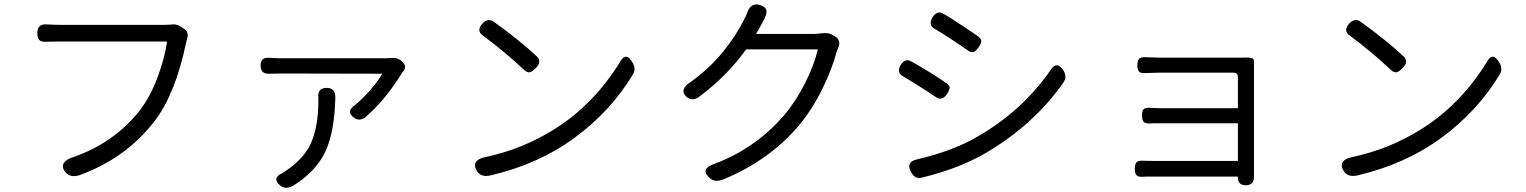

<svg xmlns="http://www.w3.org/2000/svg" viewBox="-20 -806 7040 886"><path d="M751 -614.3H250Q238.3 -614.3 218.8 -613.8Q199.2 -613.3 191.4 -613.3Q169.9 -612.3 161.1 -621.6Q152.3 -630.9 152.3 -653.3Q152.3 -697.3 196.3 -693.4Q231.4 -691.4 250 -691.4H742.2Q759.8 -691.4 769.5 -692.4Q792 -697.3 813.5 -683.6L827.1 -674.8Q853.5 -658.2 843.8 -628.9Q839.8 -614.3 838.9 -609.4Q789.1 -372.1 693.4 -247.1Q560.5 -75.2 347.7 2Q305.7 15.6 283.2 -9.8Q262.7 -34.2 273.9 -52.7Q285.2 -71.3 318.4 -81.1Q505.9 -146.5 623 -293.9Q671.9 -356.4 706.1 -446.8Q740.2 -537.1 751 -614.3Z M1527.3 -352.5Q1523.4 -196.3 1481.4 -106.4Q1439.5 -16.6 1335 49.8Q1299.8 70.3 1275.4 51.8Q1230.5 16.6 1284.2 -7.8Q1287.1 -9.8 1291 -12.7Q1294.9 -15.6 1297.9 -16.6Q1388.7 -78.1 1418.9 -154.8Q1449.2 -231.4 1449.2 -341.8V-353.5Q1443.4 -400.4 1487.3 -400.4Q1529.3 -400.4 1527.3 -352.5ZM1276.4 -537.1H1759.8Q1766.6 -537.1 1779.8 -538.1Q1793 -539.1 1799.8 -538.6Q1806.6 -538.1 1815.4 -535.2Q1824.2 -532.2 1831.1 -525.4L1837.9 -518.6Q1858.4 -501 1841.8 -478.5Q1838.9 -475.6 1837.9 -473.6Q1753.9 -337.9 1665 -264.6Q1639.6 -245.1 1615.2 -261.7Q1574.2 -290 1617.2 -320.3Q1655.3 -351.6 1690.4 -392.6Q1725.6 -433.6 1744.1 -465.8L1276.4 -466.8Q1242.2 -466.8 1225.6 -465.8Q1182.6 -462.9 1182.6 -502.9Q1182.6 -524.4 1192.9 -532.7Q1203.1 -541 1225.6 -539.1Q1258.8 -537.1 1276.4 -537.1Z M2256.8 -707Q2374 -623 2457 -545.9Q2482.4 -521.5 2452.1 -491.2Q2436.5 -475.6 2425.3 -472.7Q2414.1 -469.7 2398.4 -483.4Q2311.5 -565.4 2209 -641.6Q2175.8 -664.1 2207 -698.2Q2231.4 -723.6 2256.8 -707ZM2540 -210.9Q2718.8 -323.2 2839.8 -517.6Q2868.2 -572.3 2900.4 -514.6Q2915 -488.3 2901.4 -463.9Q2798.8 -293 2631.8 -170.4Q2464.8 -47.9 2242.2 3.9Q2199.2 12.7 2180.7 -16.6Q2165 -43 2176.8 -59.1Q2188.5 -75.2 2219.7 -81.1Q2393.6 -118.2 2540 -210.9Z M3753.9 -578.1H3422.9Q3335.9 -456.1 3205.1 -358.4Q3176.8 -337.9 3149.4 -357.4Q3129.9 -375 3134.8 -392.6Q3139.6 -410.2 3163.1 -424.8Q3254.9 -490.2 3317.9 -568.8Q3380.9 -647.5 3415 -718.8Q3422.9 -732.4 3427.7 -746.1Q3444.3 -796.9 3489.3 -782.2Q3505.9 -776.4 3512.7 -767.1Q3519.5 -757.8 3516.1 -743.7Q3512.7 -729.5 3508.8 -721.2Q3504.9 -712.9 3496.1 -697.3Q3493.2 -692.4 3492.2 -690.4L3468.8 -649.4H3735.4Q3746.1 -649.4 3765.6 -651.9Q3785.2 -654.3 3797.9 -652.8Q3810.5 -651.4 3824.2 -643.6L3835 -636.7Q3848.6 -628.9 3852.1 -614.7Q3855.5 -600.6 3848.6 -586.9Q3842.8 -573.2 3840.8 -567.4Q3819.3 -486.3 3774.4 -395Q3729.5 -303.7 3668 -228.5Q3530.3 -65.4 3316.4 22.5Q3277.3 37.1 3253.9 14.6Q3208 -27.3 3279.3 -50.8Q3466.8 -122.1 3597.7 -273.4Q3653.3 -338.9 3695.8 -423.8Q3738.3 -508.8 3753.9 -578.1Z M4332 -743.2Q4361.3 -727.5 4422.9 -686Q4484.4 -644.5 4493.2 -638.7Q4508.8 -626 4508.3 -615.7Q4507.8 -605.5 4496.1 -587.9Q4483.4 -570.3 4473.6 -566.4Q4463.9 -562.5 4446.3 -573.2Q4370.1 -627 4292 -673.8Q4261.7 -691.4 4284.2 -727.5Q4305.7 -758.8 4332 -743.2ZM4486.3 -172.9Q4696.3 -293 4827.1 -481.4Q4857.4 -529.3 4888.7 -478.5Q4904.3 -451.2 4887.7 -425.8Q4751 -230.5 4528.3 -99.6Q4401.4 -26.4 4233.4 13.7Q4202.1 21.5 4184.6 -10.7Q4158.2 -58.6 4210.9 -70.3Q4374 -108.4 4486.3 -172.9ZM4224.6 -406.2Q4163.1 -445.3 4146.5 -454.1Q4115.2 -471.7 4136.7 -506.8Q4157.2 -538.1 4183.6 -523.4Q4269.5 -475.6 4346.7 -422.9Q4362.3 -412.1 4362.3 -401.9Q4362.3 -391.6 4350.6 -373Q4328.1 -337.9 4297.9 -358.4Q4248 -392.6 4224.6 -406.2Z M5708 -540Q5711.9 -540 5724.1 -540.5Q5736.3 -541 5741.7 -540.5Q5747.1 -540 5754.4 -538.1Q5761.7 -536.1 5764.6 -531.2Q5767.6 -526.4 5766.6 -517.6V7.8Q5767.6 48.8 5728.5 48.8Q5691.4 48.8 5692.4 10.7V8.8H5296.9Q5265.6 8.8 5252 9.8Q5232.4 10.7 5224.6 2.4Q5216.8 -5.9 5216.8 -27.3Q5216.8 -48.8 5224.6 -57.1Q5232.4 -65.4 5252.9 -64.5Q5265.6 -63.5 5296.9 -63.5H5692.4V-237.3H5337.9Q5299.8 -237.3 5284.2 -236.3Q5264.6 -235.4 5257.3 -244.1Q5250 -252.9 5250 -273.4Q5250 -293.9 5257.3 -301.8Q5264.6 -309.6 5284.2 -308.6Q5315.4 -306.6 5336.9 -306.6H5692.4V-450.2Q5692.4 -470.7 5670.9 -470.7H5329.1Q5309.6 -470.7 5262.7 -468.8Q5243.2 -467.8 5235.8 -476.1Q5228.5 -484.4 5228.5 -504.9Q5228.5 -525.4 5236.3 -534.2Q5244.1 -543 5264.6 -542Q5309.6 -540 5329.1 -540Z M6256.8 -707Q6374 -623 6457 -545.9Q6482.4 -521.5 6452.1 -491.2Q6436.5 -475.6 6425.3 -472.7Q6414.1 -469.7 6398.4 -483.4Q6311.5 -565.4 6209 -641.6Q6175.8 -664.1 6207 -698.2Q6231.4 -723.6 6256.8 -707ZM6540 -210.9Q6718.8 -323.2 6839.8 -517.6Q6868.2 -572.3 6900.4 -514.6Q6915 -488.3 6901.4 -463.9Q6798.8 -293 6631.8 -170.4Q6464.8 -47.9 6242.2 3.9Q6199.2 12.7 6180.7 -16.6Q6165 -43 6176.8 -59.1Q6188.5 -75.2 6219.7 -81.1Q6393.6 -118.2 6540 -210.9Z"/></svg>

Font: GenSenMaruGothic TW TTF Regular
Style: Regular
Weight: 400
Version: Version 1.301